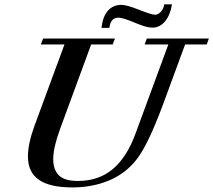

<svg xmlns="http://www.w3.org/2000/svg" viewBox="-20 -838 969 872"><path d="M671.4 -712.4Q645.5 -712.4 591.8 -735.1Q538.1 -757.8 517.6 -757.8Q482.4 -757.8 476.6 -711.4H440.9Q446.8 -762.7 470 -789.3Q493.2 -815.9 531.7 -815.9Q555.2 -815.9 611.8 -793.5Q668.5 -771 684.1 -771Q698.7 -771 711.4 -785.6Q724.1 -800.3 725.6 -818.4H761.2Q753.4 -770 729.7 -741.2Q706.1 -712.4 671.4 -712.4ZM308.6 13.2Q206.1 13.2 156.5 -21.5Q106.9 -56.2 106.9 -127.4Q106.9 -185.1 136.2 -265.6L272.9 -636.2H165.5L175.8 -663.1H502L491.7 -636.2H394L252.4 -251Q221.7 -167 221.7 -115.7Q221.7 -66.9 247.6 -41.5Q273.4 -16.1 333.5 -16.1Q427.7 -16.1 491.9 -69.8Q556.2 -123.5 595.7 -231.9L744.6 -636.2H637.2L647 -663.1H928.7L918.9 -636.2H820.8L718.8 -359.4Q653.3 -183.6 603 -117.2Q551.8 -50.3 475.8 -18.6Q399.9 13.2 308.6 13.2Z"/></svg>

Font: Elstob 14pt SemiBold
Style: Italic
Weight: 600
Italic angle: -20°
Designer: Peter S. Baker
Version: Version 1.015